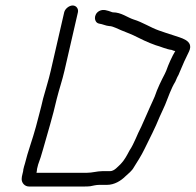

<svg xmlns="http://www.w3.org/2000/svg" viewBox="-20 -682 713 700"><path d="M214 -637 165 -424C157 -389 147 -359 137 -322C129 -286 119 -252 111 -220C99 -175 81 -128 71 -86C68 -78 67 -71 65 -64C65 -58 63 -53 62 -48C60 -41 59 -34 59 -29C59 -15 70 -2 86 -2H284C293 -2 302 -2 309 -3C319 -5 331 -8 342 -8H370C397 -8 421 -23 437 -39C448 -49 461 -59 468 -72C481 -93 495 -114 507 -139C526 -178 546 -216 562 -256L573 -280C576 -287 579 -294 582 -300C593 -327 604 -360 619 -384L626 -400C630 -407 633 -413 635 -419C645 -444 658 -472 669 -494C689 -536 637 -544 610 -554C590 -560 577 -565 559 -571C528 -582 500 -601 467 -611C445 -618 422 -637 392 -637C389 -637 388 -638 385 -639C373 -643 357 -650 342 -642C320 -630 322 -600 341 -596C355 -594 365 -588 378 -587C387 -587 395 -583 403 -580L421 -572C437 -565 450 -561 465 -554C491 -541 519 -527 548 -517C564 -513 587 -502 606 -500C608 -499 615 -496 619 -496C607 -476 594 -447 586 -424C585 -421 583 -417 581 -413C568 -388 554 -360 544 -330L536 -312C533 -305 530 -298 526 -290L515 -265C508 -249 502 -235 495 -220C480 -192 470 -160 452 -133C443 -116 433 -97 420 -84C410 -75 397 -58 381 -58H353C334 -58 317 -52 296 -52H113C114 -57 115 -62 115 -66L119 -82C125 -98 132 -119 137 -138C154 -199 172 -256 187 -322C196 -358 207 -389 215 -424L264 -637C267 -650 258 -662 245 -662C232 -662 217 -650 214 -637Z"/></svg>

Font: Electronic
Style: BookIt
Weight: 400
Version: Version 1.011